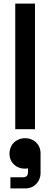

<svg xmlns="http://www.w3.org/2000/svg" viewBox="-20 -720 280 1070"><path d="M175 -700H65V0H175ZM33 137C33 187 72 220 118 220C126 220 132 219 136 218V239C136 258 128 268 108 268H38V330H121C170 330 206 293 206 244V135C206 85 169 50 120 50C71 50 33 85 33 137Z"/></svg>

Font: Space Text SemiBold
Style: Regular
Weight: 600
Designer: Florian Karsten (Space Text), Colophon Foundry (Space Mono)
Foundry: Florian Karsten
Version: Version 1.003;PS 001.003;hotconv 1.0.88;makeotf.lib2.5.64775